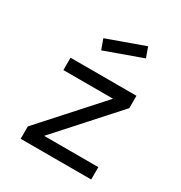

<svg xmlns="http://www.w3.org/2000/svg" viewBox="-176 -883 952 1009"><g transform="rotate(30 300.0 -378.0)"><path d="M522 0H94V-75L409 -425H108V-500H508V-425L193 -75H522ZM228 -614 206 -675 431 -756 453 -695Z"/></g></svg>

Font: Orbit
Style: Regular
Weight: 400
Designer: Sooun Cho
Foundry: JAMO
Version: Version 1.000; ttfautohint (v1.8.4.7-5d5b);gftools[0.9.29]